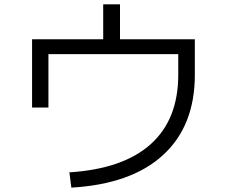

<svg xmlns="http://www.w3.org/2000/svg" viewBox="-20 -823 1040 880"><path d="M127 -643H453V-803H530V-643H873V-480Q873 -246 727.5 -112.5Q582 21 307 37L298 -33Q545 -49 671 -162.5Q797 -276 797 -480V-575H202V-330H127Z"/></svg>

Font: M PLUS 1p
Style: Regular
Weight: 400
Version: Version 1.062